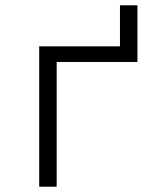

<svg xmlns="http://www.w3.org/2000/svg" viewBox="-20 -705 616 725"><path d="M128 0H194V-471H499V-685H433V-530H128Z"/></svg>

Font: Iosevka Sparkle Light
Style: Regular
Weight: 300
Designer: Belleve Invis
Foundry: Belleve Invis
Version: Version 4.5.0; ttfautohint (v1.8.3)